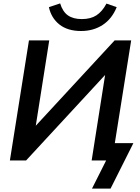

<svg xmlns="http://www.w3.org/2000/svg" viewBox="-20 -942 823 1127"><path d="M456 -760Q377 -760 329 -798Q281 -836 267 -900L333 -922Q348 -873 379 -851.5Q410 -830 460 -830Q512 -830 546 -852Q580 -874 605 -921L665 -900Q637 -831 582.5 -795.5Q528 -760 456 -760ZM38 0 150 -705H269L190 -204L653 -705H750L654 -102H763L629 165H520L603 0H518L534 -102L597 -502L133 0Z"/></svg>

Font: Mulish
Style: Bold Italic
Weight: 700
Italic angle: -9°
Designer: Vernon Adams
Foundry: Vernon Adams
Version: Version 3.603; ttfautohint (v1.8.3)